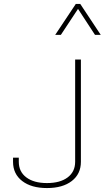

<svg xmlns="http://www.w3.org/2000/svg" viewBox="-20 -953 542 978"><path d="M493.2 -775.4 388.7 -933.1H366.2L261.2 -775.4H290L377.4 -907.7L463.9 -775.4ZM219.2 4.9Q299.3 4.9 345.7 -31Q392.1 -66.9 392.1 -128.9V-649.9H362.8V-128.9Q362.8 -78.1 324.5 -49.3Q286.1 -20.5 219.2 -20.5Q152.8 -20.5 114.3 -49.3Q75.7 -78.1 75.7 -128.9V-149.9H46.4V-128.9Q46.4 -66.9 93 -31Q139.6 4.9 219.2 4.9Z"/></svg>

Font: Estedad-FD VF
Style: Regular
Weight: 100
Designer: Amin Abedi
Version: Version 7.3